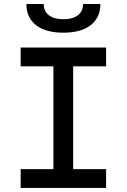

<svg xmlns="http://www.w3.org/2000/svg" viewBox="-20 -928 626 948"><path d="M243.7 0V-693.4H341.3V0ZM82 0V-92.8H503.9V0ZM82 -600.6V-693.4H503.9V-600.6ZM293 -766.6Q206.1 -766.6 158.2 -803.7Q110.4 -840.8 110.4 -908.2H195.8Q195.8 -872.6 221.4 -852.8Q247.1 -833 293 -833Q339.4 -833 364.7 -852.8Q390.1 -872.6 390.1 -908.2H475.6Q475.6 -840.8 427.7 -803.7Q379.9 -766.6 293 -766.6Z"/></svg>

Font: Cascadia Code PL
Style: Regular
Weight: 400
Monospace: yes
Designer: Aaron Bell
Foundry: Saja Typeworks
Version: Version 2102.003